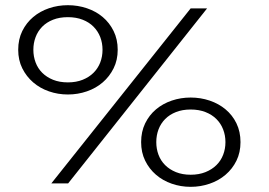

<svg xmlns="http://www.w3.org/2000/svg" viewBox="-20 -703 1032 736"><path d="M241.2 0H176.8L710.9 -670.9H773.9ZM901.9 -158.2Q901.9 -118.7 886.5 -87.2Q871.1 -55.7 844.7 -33.2Q818.4 -10.7 783.7 1.2Q749 13.2 710.9 13.2Q672.9 13.2 638.4 1.2Q604 -10.7 577.9 -33.2Q551.8 -55.7 536.4 -87.2Q521 -118.7 521 -158.2Q521 -198.2 536.4 -230Q551.8 -261.7 577.9 -283.7Q604 -305.7 638.4 -317.4Q672.9 -329.1 710.9 -329.1Q749 -329.1 783.7 -317.4Q818.4 -305.7 844.7 -283.7Q871.1 -261.7 886.5 -230Q901.9 -198.2 901.9 -158.2ZM844.2 -158.2Q844.2 -184.1 835.4 -206.8Q826.7 -229.5 809.6 -246.6Q792.5 -263.7 767.6 -273.4Q742.7 -283.2 710.9 -283.2Q679.2 -283.2 654.5 -273.4Q629.9 -263.7 613 -246.6Q596.2 -229.5 587.6 -206.8Q579.1 -184.1 579.1 -158.2Q579.1 -132.3 587.6 -109.6Q596.2 -86.9 613 -70.1Q629.9 -53.2 654.5 -43.2Q679.2 -33.2 710.9 -33.2Q742.7 -33.2 767.6 -43.2Q792.5 -53.2 809.6 -70.1Q826.7 -86.9 835.4 -109.6Q844.2 -132.3 844.2 -158.2ZM431.2 -512.2Q431.2 -472.7 415.5 -441.2Q399.9 -409.7 373.8 -387.2Q347.7 -364.7 313 -352.8Q278.3 -340.8 240.2 -340.8Q202.1 -340.8 167.7 -352.8Q133.3 -364.7 107.2 -387.2Q81.1 -409.7 65.4 -441.2Q49.8 -472.7 49.8 -512.2Q49.8 -552.2 65.4 -584Q81.1 -615.7 107.2 -637.7Q133.3 -659.7 167.7 -671.4Q202.1 -683.1 240.2 -683.1Q278.3 -683.1 313 -671.4Q347.7 -659.7 373.8 -637.7Q399.9 -615.7 415.5 -584Q431.2 -552.2 431.2 -512.2ZM373 -512.2Q373 -538.1 364.3 -560.8Q355.5 -583.5 338.6 -600.6Q321.8 -617.7 296.9 -627.4Q272 -637.2 240.2 -637.2Q208 -637.2 183.3 -627.4Q158.7 -617.7 141.8 -600.6Q125 -583.5 116.5 -560.8Q107.9 -538.1 107.9 -512.2Q107.9 -486.3 116.5 -463.6Q125 -440.9 141.8 -424.1Q158.7 -407.2 183.3 -397.2Q208 -387.2 240.2 -387.2Q272 -387.2 296.9 -397.2Q321.8 -407.2 338.6 -424.1Q355.5 -440.9 364.3 -463.6Q373 -486.3 373 -512.2Z"/></svg>

Font: Stint Ultra Expanded
Style: Regular
Weight: 400
Width: 7
Designer: Astigmatic (AOETI)
Foundry: Astigmatic (AOETI)
Version: Version 1.000